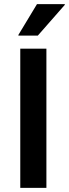

<svg xmlns="http://www.w3.org/2000/svg" viewBox="-20 -911 334 931"><path d="M78.3 0V-675H205V0ZM69.2 -738.3V-741.7L159.2 -890.8H294.2V-887.5L163.3 -738.3Z"/></svg>

Font: Funnel Display Light SemiBold
Style: Regular
Weight: 600
Version: Version 1.000